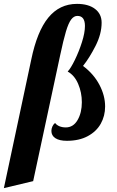

<svg xmlns="http://www.w3.org/2000/svg" viewBox="-105 -720 605 990"><path d="M56 -412 -85 250 66 214 205 -434C216.3 -487.3 226.3 -528.5 235 -557.5C243.7 -586.5 252.7 -607.2 262 -619.5C271.3 -631.8 282 -638 294 -638C320 -638 333 -620.7 333 -586C333 -562.7 327.8 -534.8 317.5 -502.5C307.2 -470.2 295 -439.7 281 -411C267 -382.3 254.7 -362.3 244 -351C267.3 -338.3 285.3 -317.2 298 -287.5C310.7 -257.8 317 -226.3 317 -193C317 -157 309.7 -126.3 295 -101C280.3 -75.7 260 -63 234 -63C222 -63 211.2 -65 201.5 -69C191.8 -73 184.3 -78.7 179 -86C173 -81.3 168.3 -75.2 165 -67.5C161.7 -59.8 160 -52.3 160 -45C160 -29 166.8 -16.5 180.5 -7.5C194.2 1.5 214 6 240 6C282 6 317.8 -2 347.5 -18C377.2 -34 399.5 -55.3 414.5 -82C429.5 -108.7 437 -138.3 437 -171C437 -208.3 427.2 -245.7 407.5 -283C387.8 -320.3 359.7 -352.7 323 -380C345 -407.3 366.5 -441.7 387.5 -483C408.5 -524.3 419 -564.3 419 -603C419 -633 407.7 -656.7 385 -674C362.3 -691.3 331.3 -700 292 -700C232 -700 182.7 -676.3 144 -629C105.3 -581.7 76 -509.3 56 -412Z"/></svg>

Font: DonutKreme
Style: Regular
Weight: 400
Designer: Impallari Type
Foundry: Impallari Type
Version: Version 2.100